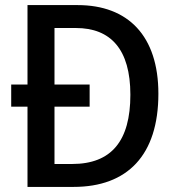

<svg xmlns="http://www.w3.org/2000/svg" viewBox="-20 -734 697 754"><path d="M285 -714H88V-402H24V-315H88V0H269C480 0 602 -124 602 -366C602 -593 483 -714 285 -714ZM278 -624C415 -624 492 -540 492 -362C492 -181 418 -90 263 -90H194V-315H332V-402H194V-624Z"/></svg>

Font: Noto Sans Lao SemiCondensed Medium
Style: Regular
Weight: 500
Width: 4
Designer: Monotype Design Team
Foundry: Monotype Imaging Inc.
Version: Version 2.003